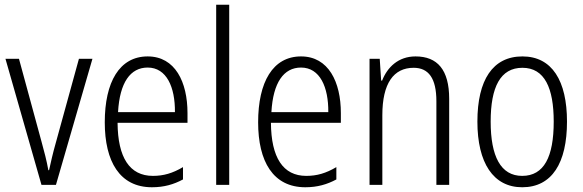

<svg xmlns="http://www.w3.org/2000/svg" viewBox="-20 -780 2460 810"><path d="M155 0H216L370 -532H313L215 -176C203 -134 194 -94 187 -62H184C177 -102 166 -143 155 -183L60 -532H3Z M603 -542C484 -542 422 -434 422 -264C422 -99 485 10 621 10C672 10 713 -2 752 -23V-75C708 -49 670 -38 625 -38C527 -38 477 -115 476 -262H771V-303C771 -434 719 -542 603 -542ZM603 -495C683 -495 719 -412 718 -307H478C485 -432 530 -495 603 -495Z M947 0V-760H892V0Z M1250 -542C1131 -542 1069 -434 1069 -264C1069 -99 1132 10 1268 10C1319 10 1360 -2 1399 -23V-75C1355 -49 1317 -38 1272 -38C1174 -38 1124 -115 1123 -262H1418V-303C1418 -434 1366 -542 1250 -542ZM1250 -495C1330 -495 1366 -412 1365 -307H1125C1132 -432 1177 -495 1250 -495Z M1733 -542C1660 -542 1614 -496 1592 -440H1588L1582 -532H1539V0H1593V-294C1593 -429 1641 -494 1725 -494C1788 -494 1821 -450 1821 -353V0H1875V-363C1875 -486 1825 -542 1733 -542Z M2372 -267C2372 -439 2309 -542 2184 -542C2059 -542 1994 -443 1994 -267C1994 -93 2061 10 2183 10C2309 10 2372 -93 2372 -267ZM2050 -267C2050 -413 2091 -494 2184 -494C2278 -494 2316 -408 2316 -267C2316 -118 2275 -38 2183 -38C2092 -38 2050 -121 2050 -267Z"/></svg>

Font: Noto Sans Arabic UI Cn Lt
Style: Regular
Weight: 300
Width: 3
Designer: Monotype Design Team, Nadine Chahine and Nizar Qandah
Foundry: Monotype Imaging Inc.
Version: Version 2.010